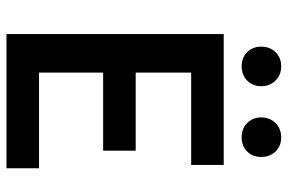

<svg xmlns="http://www.w3.org/2000/svg" viewBox="-164 -702 867 578"><g transform="rotate(90 269.0 -413.5)"><path d="M83 0V-654H477V-556H199V-389H434V-291H199V-98H487V0ZM180 -708Q154 -708 137.5 -724.5Q121 -741 121 -767Q121 -793 137.5 -810Q154 -827 180 -827Q206 -827 223 -810Q240 -793 240 -767Q240 -741 223 -724.5Q206 -708 180 -708ZM394 -708Q368 -708 351 -724.5Q334 -741 334 -767Q334 -793 351 -810Q368 -827 394 -827Q420 -827 436.5 -810Q453 -793 453 -767Q453 -741 436.5 -724.5Q420 -708 394 -708Z"/></g></svg>

Font: Processing Sans Pro Semibold
Style: Regular
Weight: 600
Designer: Paul D. Hunt
Foundry: Adobe Systems Incorporated
Version: Version 2.020;PS 2.000;hotconv 1.0.86;makeotf.lib2.5.63406